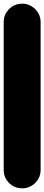

<svg xmlns="http://www.w3.org/2000/svg" viewBox="-20 -1020 240 1040"><path d="M0 -100H200V-900H0ZM100 -200Q58 -200 29 -170.5Q0 -141 0 -100Q0 -58 29 -29Q58 0 100 0Q141 0 170.5 -29Q200 -58 200 -100Q200 -141 170.5 -170.5Q141 -200 100 -200ZM100 -1000Q58 -1000 29 -970.5Q0 -941 0 -900Q0 -858 29 -829Q58 -800 100 -800Q141 -800 170.5 -829Q200 -858 200 -900Q200 -941 170.5 -970.5Q141 -1000 100 -1000Z"/></svg>

Font: Wavefont Black
Style: Regular
Weight: 900
Version: Version 3.004;gftools[0.9.33]